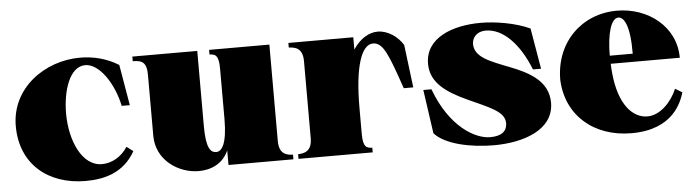

<svg xmlns="http://www.w3.org/2000/svg" viewBox="-39 -663 2991 825"><g transform="rotate(-5 1456.5 -250.0)"><path d="M302 15C383 15 467 -6 517 -95L489 -116C462 -74 420 -51 378 -51C292 -51 243 -164 243 -281C243 -376 274 -481 343 -481C404 -481 464 -390 484 -293H519L489 -469C438 -501 380 -515 323 -515C171 -515 23 -410 23 -246C23 -81 141 15 302 15Z M790 15C844 15 895 -8 919 -63V0H1199V-20C1173 -21 1139 -26 1139 -84V-500H879V-480C904 -479 919 -474 919 -416V-198C919 -88 894 -60 872 -60C848 -60 828 -78 828 -176V-500H548V-480C584 -480 608 -474 608 -416V-153C608 -47 703 15 790 15Z M1501 -84V-196C1501 -370 1532 -466 1583 -466C1627 -466 1647 -411 1698 -263H1739L1716 -448C1694 -484 1652 -515 1607 -515C1571 -515 1531 -493 1501 -447V-500H1221V-480C1247 -479 1281 -474 1281 -416V-84C1281 -26 1246 -21 1221 -20V0H1541V-20C1516 -21 1501 -26 1501 -84Z M2063 15C2191 15 2323 -29 2323 -146C2323 -240 2241 -282 2159 -314C2077 -346 2011 -369 2011 -426C2011 -454 2032 -479 2070 -479C2145 -479 2214 -407 2258 -295H2293L2263 -471C2201 -500 2115 -514 2051 -514C1929 -514 1811 -470 1811 -358C1811 -276 1878 -231 1965 -191C2059 -148 2123 -125 2123 -76C2123 -38 2096 -21 2050 -21C1984 -21 1877 -83 1816 -248H1781L1808 -59C1854 -7 1966 15 2063 15Z M2657 15C2837 15 2877 -101 2889 -141L2859 -159C2836 -104 2786 -51 2731 -51C2665 -51 2609 -116 2596 -246C2595 -261 2593 -276 2593 -290H2891C2891 -426 2772 -515 2639 -515C2487 -515 2371 -402 2371 -240C2377 -88 2492 15 2657 15ZM2592 -325C2592 -419 2611 -485 2643 -485C2667 -485 2692 -446 2691 -325Z"/></g></svg>

Font: Sprat Condensed Black
Style: Regular
Weight: 900
Designer: Ethan Nakache
Foundry: Collletttivo
Version: Version 2.000;Glyphs 3.2 (3217)